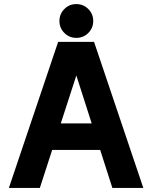

<svg xmlns="http://www.w3.org/2000/svg" viewBox="-20 -930 753 950"><path d="M152 -319.5V-188.3H548.9V-319.5ZM357.7 -556.6 536 0H689.2L445.4 -722.7H267.7L23.9 0H177.1ZM274.1 -826.2Q274.1 -791.3 298.5 -766.9Q322.9 -742.6 357.7 -742.6Q392.6 -742.6 416.9 -766.9Q441.3 -791.3 441.3 -826.2Q441.3 -861 416.9 -885.4Q392.6 -909.8 357.7 -909.8Q322.9 -909.8 298.5 -885.4Q274.1 -861 274.1 -826.2Z"/></svg>

Font: Giphurs SC
Style: Regular
Weight: 400
Version: Version 0.920